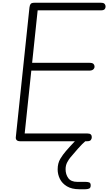

<svg xmlns="http://www.w3.org/2000/svg" viewBox="-20 -1024 786 1392"><path d="M126.5 0Q108 0 100.2 -8.8Q92.5 -17.5 95 -33L193.5 -969Q195.5 -986.5 202 -995.2Q208.5 -1004 230 -1004H711.5Q731 -1004 738.2 -996Q745.5 -988 745.5 -976.5Q745.5 -964.5 738.2 -956.8Q731 -949 711.5 -949H253L213 -568.5H630Q650 -568.5 657.8 -560.5Q665.5 -552.5 665.5 -541Q665.5 -529.5 656.2 -520.8Q647 -512 626 -512H207L159 -56.5H611.5Q631 -56.5 638.2 -49.2Q645.5 -42 645.5 -30Q645.5 -17 638.2 -8.5Q631 0 611.5 0ZM555.5 348Q500.5 348 465.5 327Q430.5 306 414.2 273Q398 240 398 204Q398 159.5 417.2 127.5Q436.5 95.5 458.5 70.5Q469.5 57.5 488.5 36.8Q507.5 16 527.2 -4.5Q547 -25 559.5 -35.5Q571 -44 575.2 -45Q579.5 -46 586 -46Q596 -46 603 -38.5Q610 -31 611 -21.5Q612 -12 604 -5Q576.5 18 545 54Q513.5 90 490 118Q479 131 467.2 153Q455.5 175 455.5 203Q455.5 240.5 475.2 267.5Q495 294.5 540.5 294.5H598.5Q616 294.5 626.8 298.5Q637.5 302.5 637.5 320Q637.5 338.5 626 343.2Q614.5 348 598.5 348Z"/></svg>

Font: Edu NSW ACT Hand
Style: Regular
Weight: 400
Designer: Tina and Corey Anderson, Eben Sorkin, Mirko Velimirovic
Foundry: Sorkin Type Co.
Version: Version 2.000